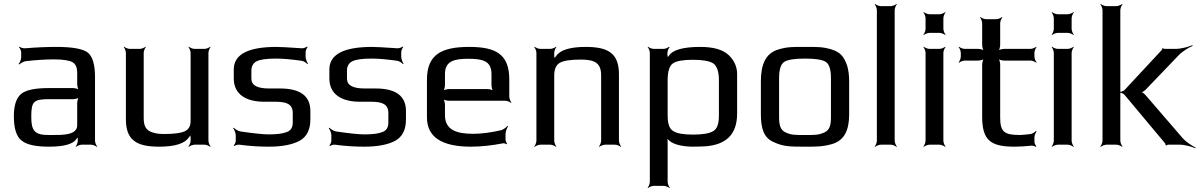

<svg xmlns="http://www.w3.org/2000/svg" viewBox="-20 -731 6061 970"><path d="M460 -20V-342C460 -404 448 -445 424 -465C400 -484 347 -494 266 -494C218 -494 165 -492 107 -487C98 -486 83 -491 78 -495L76 -492C81 -488 87 -475 87 -467V-442C87 -430 80 -414 74 -408L77 -405C83 -411 98 -420 110 -422C162 -428 210 -431 253 -431C298 -431 329 -426 346 -417C362 -408 370 -390 370 -363V-306C370 -297 374 -280 379 -275L381 -277C376 -282 359 -286 350 -286H225C156 -286 110 -276 86 -256C62 -235 50 -198 50 -144C50 -82 63 -41 89 -21C114 0 160 10 227 10C304 10 350 -3 367 -30C369 -34 374 -38 375 -41L371 -42C371 -39 373 -31 373 -27V-20C373 -11 367 4 362 9L364 11C369 6 384 0 393 0H440C449 0 464 6 469 11L471 9C466 4 460 -11 460 -20ZM138 -141C138 -220 150 -230 231 -230H350C359 -230 376 -234 381 -239L379 -241C374 -236 370 -219 370 -210V-98C370 -47 294 -49 242 -49H224C154 -49 138 -72 138 -141Z M784 10C864 10 914 -6 934 -37C937 -42 944 -47 945 -51L941 -53C940 -49 943 -41 943 -36V-20C943 -11 937 4 932 9L934 11C939 6 954 0 963 0H1013C1022 0 1037 6 1042 11L1044 9C1039 4 1033 -11 1033 -20V-464C1033 -473 1039 -488 1044 -493L1042 -495C1037 -490 1022 -484 1013 -484H963C954 -484 939 -490 934 -495L932 -493C937 -488 943 -473 943 -464V-119C943 -94 933 -77 914 -68C895 -59 860 -54 810 -54C787 -54 769 -56 754 -61C719 -70 706 -93 706 -134V-464C706 -473 712 -488 717 -493L715 -495C710 -490 695 -484 686 -484H636C627 -484 612 -490 607 -495L605 -493C610 -488 616 -473 616 -464V-129C616 -23 669 10 784 10Z M1315 -217H1370C1423 -217 1459 -208 1459 -160V-111C1459 -87 1449 -71 1429 -64C1409 -56 1379 -52 1339 -52C1310 -52 1262 -57 1194 -67C1183 -69 1167 -79 1161 -86L1158 -83C1164 -76 1171 -59 1171 -48V-19C1171 -12 1165 0 1161 4L1164 7C1168 3 1181 -1 1189 0C1241 7 1290 10 1337 10C1405 10 1457 0 1494 -20C1530 -40 1548 -76 1548 -128V-170C1548 -246 1497 -284 1395 -284H1339C1280 -284 1250 -300 1250 -333V-374C1250 -396 1259 -412 1276 -421C1293 -430 1325 -435 1373 -435C1411 -435 1454 -431 1503 -424C1514 -423 1528 -413 1533 -407L1536 -409C1531 -416 1524 -433 1524 -445V-467C1524 -476 1530 -489 1534 -493L1532 -496C1527 -492 1514 -487 1506 -487C1435 -492 1392 -494 1377 -494C1233 -494 1161 -456 1161 -380V-335C1161 -252 1226 -217 1315 -217Z M1798 -217H1853C1906 -217 1942 -208 1942 -160V-111C1942 -87 1932 -71 1912 -64C1892 -56 1862 -52 1822 -52C1793 -52 1745 -57 1677 -67C1666 -69 1650 -79 1644 -86L1641 -83C1647 -76 1654 -59 1654 -48V-19C1654 -12 1648 0 1644 4L1647 7C1651 3 1664 -1 1672 0C1724 7 1773 10 1820 10C1888 10 1940 0 1977 -20C2013 -40 2031 -76 2031 -128V-170C2031 -246 1980 -284 1878 -284H1822C1763 -284 1733 -300 1733 -333V-374C1733 -396 1742 -412 1759 -421C1776 -430 1808 -435 1856 -435C1894 -435 1937 -431 1986 -424C1997 -423 2011 -413 2016 -407L2019 -409C2014 -416 2007 -433 2007 -445V-467C2007 -476 2013 -489 2017 -493L2015 -496C2010 -492 1997 -487 1989 -487C1918 -492 1875 -494 1860 -494C1716 -494 1644 -456 1644 -380V-335C1644 -252 1709 -217 1798 -217Z M2351 -494C2214 -494 2137 -458 2137 -329V-138C2137 -39 2211 10 2359 10C2411 10 2465 4 2521 -7C2527 -8 2536 -5 2539 -2L2542 -5C2539 -8 2534 -20 2534 -26V-53C2534 -66 2541 -85 2547 -93L2544 -95C2538 -88 2523 -76 2511 -73C2458 -61 2411 -55 2371 -55C2289 -55 2228 -73 2228 -149V-202C2228 -211 2224 -228 2219 -233L2217 -231C2222 -226 2239 -222 2248 -222H2533C2542 -222 2557 -216 2562 -211L2564 -213C2559 -218 2553 -233 2553 -242V-329C2553 -458 2484 -494 2351 -494ZM2346 -434C2419 -434 2463 -423 2463 -357V-301C2463 -292 2467 -275 2472 -270L2474 -272C2469 -277 2452 -281 2443 -281H2248C2239 -281 2222 -277 2217 -272L2219 -270C2224 -275 2228 -292 2228 -301V-357C2228 -423 2275 -434 2346 -434Z M2939 -494C2859 -494 2809 -478 2789 -447C2786 -442 2779 -437 2778 -433L2782 -431C2783 -435 2780 -443 2780 -448V-464C2780 -473 2786 -488 2791 -493L2789 -495C2784 -490 2769 -484 2760 -484H2710C2701 -484 2686 -490 2681 -495L2679 -493C2684 -488 2690 -473 2690 -464V-20C2690 -11 2684 4 2679 9L2681 11C2686 6 2701 0 2710 0H2760C2769 0 2784 6 2789 11L2791 9C2786 4 2780 -11 2780 -20V-350C2780 -381 2789 -402 2807 -413C2825 -424 2860 -430 2913 -430C2936 -430 2955 -428 2970 -424C3004 -414 3017 -391 3017 -350V-20C3017 -11 3011 4 3006 9L3008 11C3013 6 3028 0 3037 0H3087C3096 0 3111 6 3116 11L3118 9C3113 4 3107 -11 3107 -20V-355C3107 -461 3054 -494 2939 -494Z M3479 10C3506 10 3528 9 3547 8C3646 -1 3704 -49 3704 -158V-357C3704 -394 3689 -427 3660 -454C3630 -481 3583 -494 3518 -494C3431 -494 3378 -479 3359 -449C3357 -445 3351 -442 3350 -438L3354 -437C3355 -441 3352 -448 3352 -453V-464C3352 -473 3358 -488 3363 -492L3360 -495C3355 -490 3341 -484 3332 -484H3283C3274 -484 3259 -490 3254 -495L3252 -493C3257 -488 3263 -473 3263 -464V188C3263 197 3257 212 3252 217L3254 219C3259 214 3274 208 3283 208H3333C3342 208 3357 214 3362 219L3364 217C3359 212 3353 197 3353 188V-14C3353 -22 3352 -33 3350 -39L3346 -37C3349 -32 3357 -24 3363 -19C3387 2 3440 10 3479 10ZM3612 -147C3612 -106 3603 -80 3584 -69C3565 -57 3530 -51 3481 -51C3432 -51 3399 -57 3381 -69C3362 -80 3353 -106 3353 -147V-325C3353 -370 3362 -399 3380 -411C3397 -423 3431 -429 3480 -429C3529 -429 3564 -423 3583 -411C3602 -398 3612 -370 3612 -325V-147Z M4270 -321C4270 -353 4266 -380 4259 -402C4243 -445 4226 -467 4182 -481C4135 -495 4110 -494 4047 -494C3984 -494 3959 -495 3912 -481C3848 -462 3824 -405 3824 -321V-153C3824 -82 3839 -35 3887 -14C3937 10 3971 10 4047 10C4108 10 4136 10 4183 -3C4245 -21 4270 -72 4270 -153V-321ZM4178 -140C4178 -100 4172 -74 4145 -62C4115 -48 4094 -49 4047 -49C4000 -49 3979 -48 3949 -62C3922 -74 3916 -100 3916 -140V-336C3916 -381 3925 -408 3943 -419C3961 -430 3996 -435 4047 -435C4098 -435 4133 -430 4151 -419C4169 -408 4178 -381 4178 -336V-140Z M4500 -20V-680C4500 -689 4506 -704 4511 -709L4509 -711C4504 -706 4489 -700 4480 -700H4430C4421 -700 4406 -706 4401 -711L4399 -709C4404 -704 4410 -689 4410 -680V-20C4410 -11 4404 4 4399 9L4401 11C4406 6 4421 0 4430 0H4480C4489 0 4504 6 4509 11L4511 9C4506 4 4500 -11 4500 -20Z M4746 -585V-639C4746 -648 4752 -663 4757 -668L4755 -670C4750 -665 4735 -659 4726 -659H4676C4667 -659 4652 -665 4647 -670L4645 -668C4650 -663 4656 -648 4656 -639V-585C4656 -576 4650 -561 4645 -556L4647 -554C4652 -559 4667 -565 4676 -565H4726C4735 -565 4750 -559 4755 -554L4757 -556C4752 -561 4746 -576 4746 -585ZM4746 -20V-464C4746 -473 4752 -488 4757 -493L4755 -495C4750 -490 4735 -484 4726 -484H4676C4667 -484 4652 -490 4647 -495L4645 -493C4650 -488 4656 -473 4656 -464V-20C4656 -11 4650 4 4645 9L4647 11C4652 6 4667 0 4676 0H4726C4735 0 4750 6 4755 11L4757 9C4752 4 4746 -11 4746 -20Z M5033 -136V-405C5033 -414 5029 -431 5024 -436L5022 -434C5027 -429 5044 -425 5053 -425H5186C5195 -425 5210 -419 5215 -414L5217 -416C5212 -421 5206 -436 5206 -445V-464C5206 -473 5212 -488 5217 -493L5215 -495C5210 -490 5195 -484 5186 -484H5053C5044 -484 5027 -480 5022 -475L5024 -473C5029 -478 5033 -495 5033 -504V-614C5033 -623 5039 -638 5044 -643L5042 -645C5037 -640 5022 -634 5013 -634H4962C4953 -634 4938 -640 4933 -645L4931 -643C4936 -638 4942 -623 4942 -614V-504C4942 -495 4946 -478 4951 -473L4953 -475C4948 -480 4931 -484 4922 -484H4854C4845 -484 4830 -490 4825 -495L4823 -493C4828 -488 4834 -473 4834 -464V-445C4834 -436 4828 -421 4823 -416L4825 -414C4830 -419 4845 -425 4854 -425H4922C4931 -425 4948 -429 4953 -434L4951 -436C4946 -431 4942 -414 4942 -405V-141C4942 -22 4985 10 5105 10C5134 10 5162 8 5189 5C5196 4 5209 7 5213 11L5216 8C5212 4 5206 -7 5206 -14V-38C5206 -47 5212 -61 5217 -66L5213 -69C5209 -64 5197 -56 5188 -54C5161 -51 5143 -49 5134 -49C5057 -49 5033 -62 5033 -136Z M5394 -585V-639C5394 -648 5400 -663 5405 -668L5403 -670C5398 -665 5383 -659 5374 -659H5324C5315 -659 5300 -665 5295 -670L5293 -668C5298 -663 5304 -648 5304 -639V-585C5304 -576 5298 -561 5293 -556L5295 -554C5300 -559 5315 -565 5324 -565H5374C5383 -565 5398 -559 5403 -554L5405 -556C5400 -561 5394 -576 5394 -585ZM5394 -20V-464C5394 -473 5400 -488 5405 -493L5403 -495C5398 -490 5383 -484 5374 -484H5324C5315 -484 5300 -490 5295 -495L5293 -493C5298 -488 5304 -473 5304 -464V-20C5304 -11 5298 4 5293 9L5295 11C5300 6 5315 0 5324 0H5374C5383 0 5398 6 5403 11L5405 9C5400 4 5394 -11 5394 -20Z M5955 -33 5767 -251C5762 -257 5749 -267 5743 -267V-263C5749 -263 5762 -272 5768 -278L5933 -450C5952 -471 5986 -491 6005 -499L6004 -503C5984 -494 5947 -484 5918 -484H5864C5861 -484 5856 -486 5855 -488L5852 -486C5852 -485 5851 -479 5849 -478L5663 -278C5658 -272 5645 -267 5639 -267V-263C5645 -263 5657 -257 5662 -251L5866 -7C5868 -5 5869 1 5869 3L5872 4C5873 3 5879 0 5881 0H5940C5967 0 6001 10 6019 18L6021 15C6003 6 5973 -13 5955 -33ZM5640 -20V-680C5640 -689 5646 -704 5651 -709L5649 -711C5644 -706 5629 -700 5620 -700H5570C5561 -700 5546 -706 5541 -711L5539 -709C5544 -704 5550 -689 5550 -680V-20C5550 -11 5544 4 5539 9L5541 11C5546 6 5561 0 5570 0H5620C5629 0 5644 6 5649 11L5651 9C5646 4 5640 -11 5640 -20Z"/></svg>

Font: Gamestation Storm
Style: Regular
Weight: 400
Designer: Jonas Hecksher
Foundry: Jonas Hecksher, Playtypeª, e-types AS
Version: Version 1.003